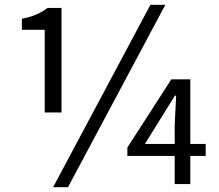

<svg xmlns="http://www.w3.org/2000/svg" viewBox="-20 -766 913 799"><path d="M166 -298V-642H71V-688Q107 -695 131 -705.5Q155 -716 178 -733H236V-298ZM201 13 606 -746H668L263 13ZM707 0V-247L713 -368H708L652 -278L583 -167H836V-117H510V-152L693 -436H772V0Z"/></svg>

Font: Noto Sans HK
Style: Regular
Weight: 400
Designer: Ryoko NISHIZUKA 西塚涼子 (kana, bopomofo & ideographs); Paul D. Hunt (Latin, Greek & Cyrillic); Sandoll Communications 산돌커뮤니
Foundry: Adobe
Version: Version 2.004-H2;hotconv 1.0.118;makeotfexe 2.5.65603